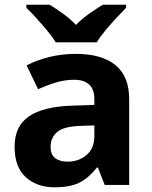

<svg xmlns="http://www.w3.org/2000/svg" viewBox="-20 -786 644 816"><path d="M302 -557Q412 -557 470.5 -509.5Q529 -462 529 -364V0H425L396 -74H392Q357 -30 318 -10Q279 10 211 10Q138 10 90 -32.5Q42 -75 42 -163Q42 -250 103 -291.5Q164 -333 286 -337L381 -340V-364Q381 -407 358.5 -427Q336 -447 296 -447Q256 -447 218 -435.5Q180 -424 142 -407L93 -508Q137 -531 190.5 -544Q244 -557 302 -557ZM381 -253 323 -251Q251 -249 223 -225Q195 -201 195 -162Q195 -128 215 -113.5Q235 -99 267 -99Q315 -99 348 -127.5Q381 -156 381 -208ZM217 -606Q203 -629 180.5 -656Q158 -683 134.5 -709Q111 -735 92 -753V-766H191Q217 -750 247 -728.5Q277 -707 303 -680Q329 -707 360 -728.5Q391 -750 417 -766H516V-753Q498 -735 474 -709Q450 -683 427.5 -656Q405 -629 391 -606Z"/></svg>

Font: Noto IKEA Latin
Style: Bold
Weight: 700
Designer: Monotype Design Team
Foundry: Monotype Imaging Inc.
Version: Version 1.0